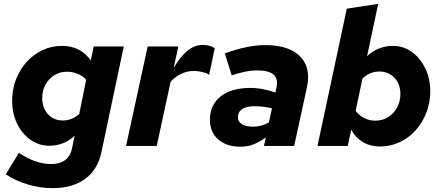

<svg xmlns="http://www.w3.org/2000/svg" viewBox="-20 -757 2292 996"><path d="M253 219Q189 219 124.5 200Q60 181 10 147L78 36Q165 94 246 94Q291 94 318.5 73Q346 52 354 11L367 -53Q342 -28 308 -14.5Q274 -1 236 -1Q182 -1 138 -32Q94 -63 68.5 -116Q43 -169 43 -235Q43 -294 63 -345.5Q83 -397 118.5 -436Q154 -475 201 -497Q248 -519 302 -519Q350 -519 388 -499.5Q426 -480 451 -443L466 -516H622L507 29Q488 122 422.5 170.5Q357 219 253 219ZM306 -132Q330 -132 351 -140.5Q372 -149 391 -166L427 -343Q410 -363 383.5 -374Q357 -385 327 -385Q291 -385 262 -367Q233 -349 216 -318.5Q199 -288 199 -248Q199 -197 229 -164.5Q259 -132 306 -132Z M634 0 746 -516H905L881 -405Q917 -466 954 -495Q991 -524 1032 -524Q1068 -524 1094 -507L1065 -369Q1055 -377 1031 -383Q1007 -389 985 -389Q952 -389 920 -374Q888 -359 865 -333L793 0Z M1228 4Q1155 4 1112 -33.5Q1069 -71 1069 -135Q1069 -187 1094 -224Q1119 -261 1166 -281Q1213 -301 1278 -301Q1311 -301 1344.5 -294.5Q1378 -288 1409 -277L1414 -302Q1424 -348 1399 -370Q1374 -392 1313 -392Q1287 -392 1255.5 -386Q1224 -380 1182 -366L1146 -480Q1207 -502 1258.5 -512.5Q1310 -523 1356 -523Q1438 -523 1491.5 -496.5Q1545 -470 1566 -421Q1587 -372 1572 -303L1506 0H1349L1359 -44Q1322 -18 1292 -7Q1262 4 1228 4ZM1292 -100Q1315 -100 1335.5 -105.5Q1356 -111 1375 -122L1391 -195Q1372 -200 1348 -203Q1324 -206 1299 -206Q1258 -206 1236 -191Q1214 -176 1214 -148Q1214 -126 1234.5 -113Q1255 -100 1292 -100Z M1951 3Q1902 3 1864 -19Q1826 -41 1802 -84L1784 0H1627L1779 -712L1942 -737L1884 -465Q1910 -491 1945 -505Q1980 -519 2018 -519Q2073 -519 2116.5 -487.5Q2160 -456 2186 -402.5Q2212 -349 2212 -283Q2212 -224 2191.5 -172Q2171 -120 2135.5 -80.5Q2100 -41 2052.5 -19Q2005 3 1951 3ZM1926 -131Q1964 -131 1993.5 -149.5Q2023 -168 2040 -199.5Q2057 -231 2057 -270Q2057 -321 2026 -353.5Q1995 -386 1948 -386Q1923 -386 1901.5 -377Q1880 -368 1860 -349L1825 -182Q1842 -159 1868.5 -145Q1895 -131 1926 -131Z"/></svg>

Font: Red Hat Text VF
Style: Italic
Weight: 300
Italic angle: -12°
Designer: Pentagram, MCKL
Foundry: Pentagram, MCKL
Version: Version 1.023